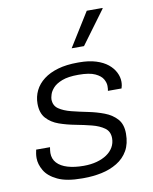

<svg xmlns="http://www.w3.org/2000/svg" viewBox="-85 -814 706 888"><g transform="rotate(-10 268.0 -370.0)"><path d="M228 10Q156 10 114 -10Q72 -30 54.5 -60Q37 -90 37 -119Q37 -130 38.5 -139.5Q40 -149 42 -158H107Q106 -151 105 -144.5Q104 -138 104 -131Q104 -103 121.5 -84Q139 -65 171 -55.5Q203 -46 246 -46Q280 -46 307.5 -53.5Q335 -61 355 -74.5Q375 -88 386 -107Q397 -126 397 -149Q397 -181 374 -197.5Q351 -214 316 -223Q281 -232 241 -239.5Q201 -247 165.5 -259.5Q130 -272 107.5 -297Q85 -322 85 -366Q85 -399 99 -427.5Q113 -456 140.5 -477Q168 -498 208 -509.5Q248 -521 300 -521H308Q353 -521 386.5 -510.5Q420 -500 441.5 -482.5Q463 -465 474 -443Q485 -421 485 -399Q485 -390 483.5 -381.5Q482 -373 480 -368H416Q417 -372 417.5 -377.5Q418 -383 418 -391Q418 -406 408.5 -423Q399 -440 372.5 -452.5Q346 -465 294 -465Q246 -465 217.5 -454Q189 -443 175 -427.5Q161 -412 156.5 -397Q152 -382 152 -375Q152 -345 174.5 -329.5Q197 -314 232.5 -305Q268 -296 308 -288Q348 -280 383.5 -266.5Q419 -253 441.5 -228Q464 -203 464 -159Q464 -112 445.5 -79.5Q427 -47 394 -27Q361 -7 320.5 1.5Q280 10 237 10ZM285 -591 384 -750H458V-747L343 -591Z"/></g></svg>

Font: Chivo Medium ExtraLight
Style: Italic
Weight: 250
Italic angle: -8.05°
Version: Version 2.002